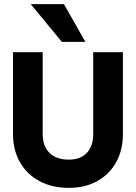

<svg xmlns="http://www.w3.org/2000/svg" viewBox="-20 -903 659 931"><path d="M129 -883H290L394 -700H280ZM43 -650H187V-254Q187 -194 220 -161.5Q253 -129 314 -129Q370 -129 401 -161.5Q432 -194 432 -254V-650H576V-254Q576 -175 543 -116Q510 -57 451 -24.5Q392 8 314 8Q233 8 172 -24.5Q111 -57 77 -116Q43 -175 43 -254Z"/></svg>

Font: Overused Grotesk
Style: Bold
Weight: 700
Version: Version 0.003